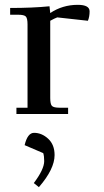

<svg xmlns="http://www.w3.org/2000/svg" viewBox="-20 -472 429 795"><path d="M22 -411V-439Q115 -439 185 -446L188 -418Q239 -452 302 -452Q351 -452 351 -425Q351 -403 344 -386L217 -400Q206 -396 188 -386V-66Q188 -41 195 -33.5Q202 -26 227 -26H262V0H48V-26H94V-371Q94 -396 87 -403.5Q80 -411 55 -411ZM82 129Q94 78 121 78Q153 78 179.5 102.5Q206 127 206 170Q206 228 141 303L120 286Q163 229 163 195Q163 174 159 162Z"/></svg>

Font: Dihjauti
Style: Bold
Weight: 700
Designer: T. Christopher White
Version: Version 3.0.0